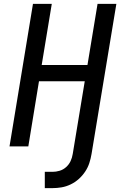

<svg xmlns="http://www.w3.org/2000/svg" viewBox="-20 -755 640 990"><path d="M211 215V131H251Q269 131 287.5 125.5Q306 120 321 106.5Q336 93 344 75.5Q352 58 355 39L417 -336H181L126 0H29L150 -735H247L195 -420H431L483 -735H580L452 39Q448 63 440.5 86Q433 109 419 130Q405 151 386 168Q367 185 344 196Q321 207 297.5 211Q274 215 251 215Z"/></svg>

Font: Iosevka Custom Medium
Style: Italic
Weight: 500
Italic angle: -9°
Designer: Belleve Invis
Foundry: Belleve Invis
Version: Version 27.0.1